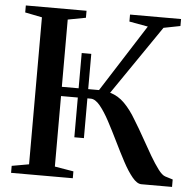

<svg xmlns="http://www.w3.org/2000/svg" viewBox="-53 -796 855 849"><g transform="rotate(5 375.0 -371.5)"><path d="M27 0V-31L103 -44.5V-697L27.5 -712V-743H297V-712L217.5 -697V-398.5H292V-555H334.5V-398.5H382.5L573 -697L490 -712V-743H716.5V-712L642.5 -697.5L432.5 -391Q468.5 -381 497 -352.2Q525.5 -323.5 550.5 -280.5Q573.5 -243.5 595.5 -203.8Q617.5 -164 638 -129.2Q658.5 -94.5 676 -71.2Q693.5 -48 707.5 -43.5L741.5 -33V0H605.5Q586 0 564.8 -25.8Q543.5 -51.5 521.8 -92.2Q500 -133 477.8 -178.8Q455.5 -224.5 433.8 -265.2Q412 -306 390.8 -331.8Q369.5 -357.5 349.5 -357.5H334.5V-181H292V-357.5H217.5V-44.5L301 -30.5V0Z"/></g></svg>

Font: Merriweather 96pt Medium
Style: Regular
Weight: 500
Version: Version 2.100